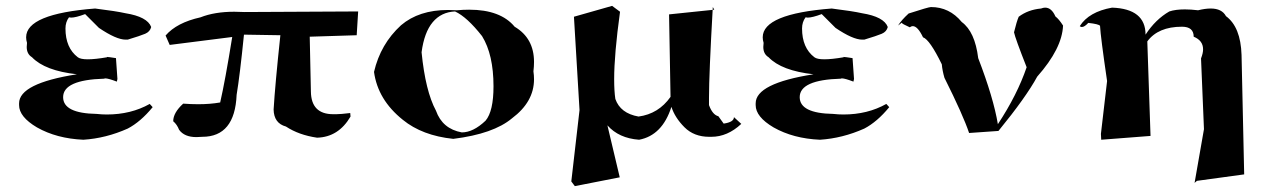

<svg xmlns="http://www.w3.org/2000/svg" viewBox="-20 -530 4334 654"><path d="M264 -54Q173 -58 106 -96Q45 -132 45 -172V-178Q45 -246 242 -277Q133 -289 89 -335Q71 -346 71 -370L72 -384Q69 -394 69 -403Q69 -443 128 -467.5Q187 -492 304 -501Q376 -492 407 -485Q482 -473 495 -438Q491 -422 474.5 -415Q458 -408 415 -395H408Q376 -395 317 -435L270 -482Q238 -470 222 -470L215 -471Q203 -455 203 -433Q203 -367 245 -335Q254 -328 279 -328Q304 -328 345 -335L344 -336H345Q350 -336 375 -332L380 -261L378 -252Q349 -263 339 -263Q336 -263 335 -262Q195 -258 195 -199Q195 -144 309 -142Q327 -140 344 -140Q426 -140 490 -176L500 -165Q459 -115 415 -92Q341 -59 264 -54Z M1060 -61Q998 -70 954 -99Q913 -110 912 -157Q917 -241 935 -410L811 -412Q797 -273 786 -207Q780 -64 669 -64L649 -63Q608 -63 590 -88Q583 -106 570 -117Q570 -146 604 -177Q631 -175 655 -175Q696 -175 730 -181Q747 -255 771 -404L558 -377L544 -409Q582 -453 663 -471Q711 -490 778 -490L813 -489L1200 -491L1195 -410L1035 -405L1039 -218Q1040 -141 1115 -141H1126Q1140 -141 1173 -145L1174 -133Q1133 -63 1060 -61Z M1524 -57Q1418 -68 1352 -122Q1267 -190 1254 -285Q1276 -380 1346 -444Q1407 -496 1506 -496L1536 -495Q1558 -497 1578 -497Q1685 -497 1733 -439Q1799 -400 1799 -319Q1799 -304 1797 -287Q1799 -273 1799 -260Q1799 -183 1724 -127Q1661 -74 1524 -57ZM1553 -79Q1592 -79 1634 -119Q1661 -151 1661 -236Q1661 -344 1622 -407Q1571 -472 1530 -491Q1483 -489 1454 -454.5Q1425 -420 1416 -352Q1429 -220 1465 -153Q1487 -91 1553 -79Z M1938 104 1926 88 1954 -155 1935 -473 2065 -510 2092 -490Q2072 -345 2072 -260Q2072 -220 2076 -193Q2093 -144 2155 -133Q2223 -142 2264 -200L2259 -481L2413 -497L2408 -506Q2395 -277 2395 -197V-172Q2407 -139 2427 -134L2445 -109Q2480 -114 2480 -131L2505 -108Q2458 -64 2403 -64H2396Q2344 -64 2311.5 -96.5Q2279 -129 2267 -166Q2236 -69 2157 -54Q2088 -59 2049 -103L2091 74Z M2773 -54Q2682 -58 2615 -96Q2554 -132 2554 -172V-178Q2554 -246 2751 -277Q2642 -289 2598 -335Q2580 -346 2580 -370L2581 -384Q2578 -394 2578 -403Q2578 -443 2637 -467.5Q2696 -492 2813 -501Q2885 -492 2916 -485Q2991 -473 3004 -438Q3000 -422 2983.5 -415Q2967 -408 2924 -395H2917Q2885 -395 2826 -435L2779 -482Q2747 -470 2731 -470L2724 -471Q2712 -455 2712 -433Q2712 -367 2754 -335Q2763 -328 2788 -328Q2813 -328 2854 -335L2853 -336H2854Q2859 -336 2884 -332L2889 -261L2887 -252Q2858 -263 2848 -263Q2845 -263 2844 -262Q2704 -258 2704 -199Q2704 -144 2818 -142Q2836 -140 2853 -140Q2935 -140 2999 -176L3009 -165Q2968 -115 2924 -92Q2850 -59 2773 -54Z M3281 -77Q3261 -137 3197 -265Q3190 -289 3188 -311Q3147 -395 3124 -403Q3106 -441 3089 -441Q3084 -441 3079 -437Q3052 -449 3052 -452V-453L3039 -443Q3050 -461 3075 -484Q3143 -506 3151 -506Q3214 -506 3256 -455Q3301 -422 3312 -332Q3364 -197 3379 -107Q3445 -207 3477 -301Q3438 -400 3434 -420Q3443 -457 3450 -473Q3482 -497 3526 -501Q3534 -504 3540 -504Q3562 -504 3575 -474Q3587 -465 3601 -443Q3598 -365 3513 -269Q3475 -199 3381 -84Z M4049 93 4081 -90 4071 -331Q4078 -349 4078 -362Q4078 -392 4046 -405Q4046 -439 4006 -439Q3925 -439 3888 -389L3899 -67L3731 -54L3730 -74L3751 -254Q3729 -404 3727 -442Q3723 -448 3687 -452Q3674 -438 3665 -438Q3661 -438 3658 -441Q3689 -490 3768 -504Q3882 -500 3882 -412Q3916 -464 3963 -491Q3984 -498 4016 -498Q4036 -498 4061 -495Q4085 -501 4104 -501Q4142 -501 4156 -475Q4206 -438 4209 -343L4218 64L4057 86Z"/></svg>

Font: Xiangcui Kesong Xiangcui Kesong
Style: Regular
Weight: 400
Version: Version 1.501;March 28, 2024;FontCreator 14.0.0.2814 64-bit